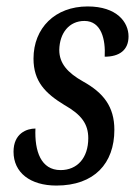

<svg xmlns="http://www.w3.org/2000/svg" viewBox="-20 -566 421 596"><path d="M155 10C273 10 335 -59 335 -163C335 -235 301 -278 238 -313C190 -340 164 -369 164 -411C165 -464 195 -501 242 -501C295 -501 308 -443 305 -390C350 -390 379 -410 379 -453C379 -497 343 -546 252 -546C151 -546 84 -479 84 -384C84 -313 121 -276 180 -240C233 -210 254 -181 254 -137C254 -76 220 -38 168 -38C107 -38 87 -97 90 -167C63 -167 22 -152 22 -95C22 -30 74 10 155 10Z"/></svg>

Font: Noto Serif ExtraCondensed
Style: Italic
Weight: 400
Width: 2
Italic angle: -12°
Designer: Monotype Design Team
Foundry: Monotype Imaging Inc.
Version: Version 2.014